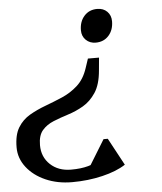

<svg xmlns="http://www.w3.org/2000/svg" viewBox="-65 -537 681 809"><g transform="rotate(-5 275.5 -133.0)"><path d="M366 -287 361 -233Q356 -174 333.5 -140Q311 -106 280 -88Q249 -70 215.5 -59.5Q182 -49 152.5 -37Q123 -25 104.5 -3.5Q86 18 86 59Q86 109 120 141Q154 173 208 173Q250 173 280.5 164.5Q311 156 342 137L341 189H274L355 57H373L435 172Q397 197 336 211.5Q275 226 208 226Q146 226 96 204Q46 182 16.5 144Q-13 106 -13 60Q-13 7 6 -24Q25 -55 56 -73Q87 -91 123.5 -104.5Q160 -118 196 -133.5Q232 -149 261.5 -175.5Q291 -202 306 -248L319 -287ZM376 -492Q402 -492 418 -476Q434 -460 434 -435Q434 -398 413 -374.5Q392 -351 358 -351Q333 -351 316.5 -367Q300 -383 300 -408Q300 -445 321 -468.5Q342 -492 376 -492Z"/></g></svg>

Font: Platypi Light Light
Style: Italic
Weight: 300
Italic angle: -13°
Version: Version 1.200